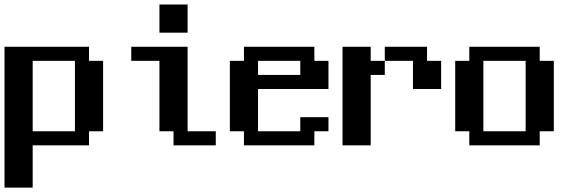

<svg xmlns="http://www.w3.org/2000/svg" viewBox="-20 -645 2540 852"><path d="M0 -437.5H375V-375H437.5V-62.5H375V0H125V187.5H0ZM125 -375V-62.5H312.5V-375Z M562.5 -437.5H812.5V-62.5H937.5V0H750V-62.5H687.5V-375H562.5ZM687.5 -625H812.5V-500H687.5Z M1000 -375H1062.5V-437.5H1375V-375H1437.5V-250H1125V-62.5H1312.5V-125H1437.5V-62.5H1375V0H1062.5V-62.5H1000ZM1125 -375V-312.5H1312.5V-375Z M1500 -437.5H1625V-375H1687.5V-437.5H1875V-375H1937.5V-250H1812.5V-375H1687.5V-312.5H1625V0H1500Z M2000 -375H2062.5V-437.5H2375V-375H2437.5V-62.5H2375V0H2062.5V-62.5H2000ZM2125 -375V-62.5H2312.5V-375Z"/></svg>

Font: NeoDunggeunmo Code
Style: Regular
Weight: 400
Monospace: yes
Version: Version 1.600